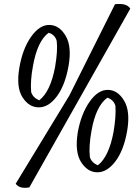

<svg xmlns="http://www.w3.org/2000/svg" viewBox="-20 -852 697 955"><path d="M325 -377 552 -831Q610 -838 628 -809L126 80Q78 89 58 62ZM514 -366Q457 -325 435 -201Q421 -124 427 -71Q435 -43 467 -30Q522 -73 545 -197Q558 -276 554 -326Q545 -356 514 -366ZM367 -195Q384 -287 426 -346.5Q468 -406 517 -405Q566 -404 597.5 -351Q629 -298 612.5 -201.5Q596 -105 554.5 -50Q513 5 464.5 5Q416 5 383.5 -45.5Q351 -96 367 -195ZM222 -689Q166 -648 144 -524Q130 -449 135 -394Q143 -367 175 -353Q231 -396 254 -519Q268 -601 262 -649Q253 -680 222 -689ZM321 -524.5Q304 -428 263 -373Q222 -318 173 -318Q124 -318 92 -368Q60 -418 76 -513.5Q92 -609 134.5 -669Q177 -729 226 -728Q275 -727 306.5 -674Q338 -621 321 -524.5Z"/></svg>

Font: Tillana
Style: Regular
Weight: 400
Designer: Lipi Raval (Devanagari, Latin), Jonny Pinhorn (Latin)
Foundry: Indian Type Foundry
Version: Version 2.003;PS 1.0;hotconv 1.0.79;makeotf.lib2.5.61930; tt